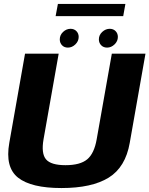

<svg xmlns="http://www.w3.org/2000/svg" viewBox="-20 -946 755 970"><path d="M290.5 4Q444 4 529 -48.5Q614 -101 635.5 -224.5L715 -675H545L468.5 -242.5Q456 -170.5 420.5 -141Q385 -111.5 311 -111.5Q237.5 -111.5 212.5 -141Q187.5 -170.5 200 -242.5L276.5 -675H106.5L27 -224.5Q5 -101 71.2 -48.5Q137.5 4 290.5 4ZM323 -705.5Q344 -705.5 360.8 -721.8Q377.5 -738 377.5 -759.5Q377.5 -777 366 -788.8Q354.5 -800.5 336.5 -800.5Q315.5 -800.5 298.8 -784.8Q282 -769 282 -747Q282 -729.5 293.2 -717.5Q304.5 -705.5 323 -705.5ZM521 -705.5Q542 -705.5 558.8 -721.8Q575.5 -738 575.5 -759.5Q575.5 -777 564 -788.8Q552.5 -800.5 534.5 -800.5Q513.5 -800.5 496.5 -784.8Q479.5 -769 479.5 -747Q479.5 -729.5 491 -717.5Q502.5 -705.5 521 -705.5ZM261 -864.5H602.5L613.5 -926H272.5Z"/></svg>

Font: Anybody UltraCondensed Thin
Style: Bold Italic
Weight: 700
Italic angle: -10°
Version: Version 1.111